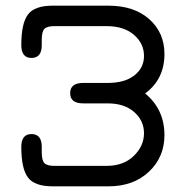

<svg xmlns="http://www.w3.org/2000/svg" viewBox="-20 -656 663 676"><path d="M273 -364H359Q419 -364 453 -390.5Q487 -417 487 -459Q487 -503 451.5 -533.5Q416 -564 355 -564H172Q145 -564 136 -554Q127 -544 127 -515V-497Q127 -452 91 -452Q55 -452 55 -497Q55 -574 78.5 -605Q102 -636 165 -636H362Q452 -636 505.5 -588.5Q559 -541 559 -466Q559 -377 491 -327Q559 -271 559 -180Q559 -103 504.5 -51.5Q450 0 362 0H165Q102 0 78.5 -31Q55 -62 55 -139Q55 -184 91 -184Q127 -184 127 -139V-121Q127 -92 136 -82Q145 -72 172 -72H355Q415 -72 451 -107Q487 -142 487 -187Q487 -231 452.5 -261.5Q418 -292 359 -292H273Q227 -292 227 -328Q227 -364 273 -364Z"/></svg>

Font: Jura SemiBold
Style: Regular
Weight: 600
Designer: Daniel Johnson, Alexei Vanyashin
Foundry: Daniel Johnson
Version: Version 5.103